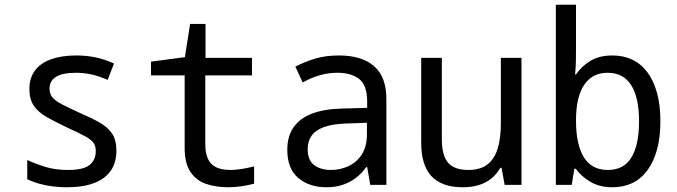

<svg xmlns="http://www.w3.org/2000/svg" viewBox="-20 -780 2855 810"><path d="M262 10Q213 10 170 1Q127 -8 95 -24V-105Q129 -89 171 -76Q213 -63 267 -63Q332 -63 358 -84Q384 -105 384 -143Q384 -164 374.5 -177.5Q365 -191 338.5 -205.5Q312 -220 261 -243Q213 -266 177.5 -286Q142 -306 123 -333.5Q104 -361 104 -404Q104 -451 127.5 -482.5Q151 -514 195.5 -530Q240 -546 302 -546Q345 -546 383 -538Q421 -530 461 -512L434 -443Q395 -460 363.5 -466.5Q332 -473 301 -473Q244 -473 216.5 -456Q189 -439 189 -406Q189 -384 201.5 -369Q214 -354 242 -339.5Q270 -325 316 -304Q365 -283 399.5 -263.5Q434 -244 452.5 -217Q471 -190 471 -145Q471 -94 447.5 -60Q424 -26 377.5 -8Q331 10 262 10Z M943 10Q890 10 848.5 -4.5Q807 -19 783 -55.5Q759 -92 759 -156V-462H617V-520L760 -539L782 -679H847V-536H1043V-462H846V-172Q846 -135 857 -110.5Q868 -86 891.5 -74.5Q915 -63 952 -63Q975 -63 1002 -67.5Q1029 -72 1052 -78V-5Q1029 1 1000.5 5.5Q972 10 943 10Z M1358 10Q1285 10 1238.5 -29Q1192 -68 1192 -148Q1192 -205 1218.5 -243Q1245 -281 1296 -300.5Q1347 -320 1421 -322L1529 -325V-351Q1529 -421 1495 -447Q1461 -473 1405 -473Q1364 -473 1327 -462Q1290 -451 1257 -432L1226 -499Q1265 -519 1309 -532.5Q1353 -546 1410 -546Q1506 -546 1558 -501Q1610 -456 1610 -362V0H1542L1529 -75H1525Q1505 -47 1480 -28.5Q1455 -10 1425 0Q1395 10 1358 10ZM1376 -63Q1416 -63 1451 -79.5Q1486 -96 1507 -129.5Q1528 -163 1528 -214V-262L1441 -259Q1383 -257 1347 -244Q1311 -231 1294.5 -207.5Q1278 -184 1278 -151Q1278 -104 1305.5 -83.5Q1333 -63 1376 -63Z M1932 10Q1844 10 1800.5 -36.5Q1757 -83 1757 -177V-536H1844V-192Q1844 -125 1870 -94Q1896 -63 1956 -63Q2006 -63 2036 -86Q2066 -109 2079.5 -153Q2093 -197 2093 -259V-536H2180V0H2109L2096 -72H2091Q2074 -43 2050.5 -25Q2027 -7 1997.5 1.5Q1968 10 1932 10Z M2564 10Q2510 10 2471.5 -12.5Q2433 -35 2409 -68H2403L2392 0H2325V-760H2410V-576Q2410 -548 2409.5 -521Q2409 -494 2406 -466H2410Q2432 -499 2469.5 -522.5Q2507 -546 2564 -546Q2610 -546 2647 -528.5Q2684 -511 2710.5 -476Q2737 -441 2751.5 -389Q2766 -337 2766 -269Q2766 -200 2751.5 -148Q2737 -96 2710.5 -60.5Q2684 -25 2647 -7.5Q2610 10 2564 10ZM2544 -63Q2612 -63 2644 -116Q2676 -169 2676 -268Q2676 -368 2643 -420.5Q2610 -473 2543 -473Q2479 -473 2444.5 -422Q2410 -371 2410 -272Q2410 -169 2443.5 -116Q2477 -63 2544 -63Z"/></svg>

Font: Noto Sans Mono SemiCondensed
Style: Regular
Weight: 400
Width: 4
Designer: Monotype Design Team
Foundry: Monotype Imaging Inc.
Version: Version 2.010